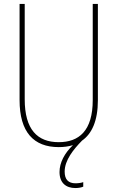

<svg xmlns="http://www.w3.org/2000/svg" viewBox="-20 -734 594 971"><path d="M307 134C307 76 352 21 395 -23C444 -57 475 -122 475 -227V-714H449V-228C449 -72 379 -15 277 -15C169 -15 105 -79 105 -232V-714H79V-228C79 -66 150 10 277 10C302 10 326 7 349 0C306 41 281 89 281 136C281 192 315 217 361 217C378 217 392 214 401 210V187C394 190 378 193 362 193C325 193 307 173 307 134Z"/></svg>

Font: Noto Sans Gujarati Condensed Thin
Style: Regular
Weight: 100
Width: 3
Designer: Jelle Bosma - Monotype Design Team, Universal Thirst
Foundry: Monotype Imaging Inc.
Version: Version 2.106